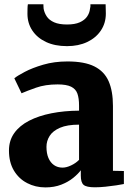

<svg xmlns="http://www.w3.org/2000/svg" viewBox="-20 -846 607 878"><path d="M187.5 11Q142 11 104 -8.8Q66 -28.5 43.5 -66.2Q21 -104 21 -157.5Q21 -203.5 45.2 -237.5Q69.5 -271.5 113.2 -294Q157 -316.5 215.2 -328Q273.5 -339.5 341.5 -340V-363Q341.5 -396.5 334 -417.8Q326.5 -439 305.2 -449.5Q284 -460 243.5 -460Q187 -460 144.8 -445Q102.5 -430 78.5 -419.5L45.5 -488Q58.5 -499 93 -517.2Q127.5 -535.5 177.8 -550.2Q228 -565 288.5 -565Q366.5 -565 411.8 -542.2Q457 -519.5 476.8 -474.5Q496.5 -429.5 496.5 -361.5V-65L546.5 -64V-4.5Q535 -2 512 1.5Q489 5 462.2 7.8Q435.5 10.5 414 10.5Q375.5 10.5 362.5 -0.5Q349.5 -11.5 349.5 -43V-67.5Q337.5 -51 314.8 -32.5Q292 -14 260 -1.5Q228 11 187.5 11ZM266 -79.5Q284 -79.5 305.5 -89.8Q327 -100 341.5 -115V-276Q287.5 -276 254.5 -261.8Q221.5 -247.5 207 -224.5Q192.5 -201.5 192.5 -174.5Q192.5 -144.5 201.5 -123.5Q210.5 -102.5 227 -91Q243.5 -79.5 266 -79.5ZM286.5 -635Q231 -635 190.5 -654Q150 -673 127.8 -706.5Q105.5 -740 105.5 -783Q105.5 -793.5 105.8 -806.2Q106 -819 107.5 -826.5H178.5Q178.5 -821.5 178.8 -816.5Q179 -811.5 179.5 -806Q183 -787 194 -770.5Q205 -754 227.5 -744Q250 -734 286.5 -734Q322.5 -734 344.8 -744Q367 -754 378.2 -770.2Q389.5 -786.5 391.5 -805.5Q393 -811 393.5 -816.2Q394 -821.5 393.5 -826.5H463Q463 -819 463.5 -806.5Q464 -794 464 -784Q464 -740.5 441.5 -706.8Q419 -673 379 -654Q339 -635 286.5 -635Z"/></svg>

Font: Merriweather 28pt Black
Style: Regular
Weight: 900
Version: Version 2.100